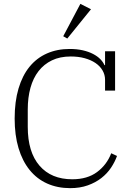

<svg xmlns="http://www.w3.org/2000/svg" viewBox="-20 -964 690 996"><path d="M344 12Q278 12 224.5 -12Q171 -36 133.5 -82.5Q96 -129 76 -196Q56 -263 56 -349Q56 -437 76 -504.5Q96 -572 133 -617.5Q170 -663 223 -686.5Q276 -710 341 -710Q379 -710 409.5 -703Q440 -696 463 -684Q486 -672 500.5 -657Q515 -642 522 -626H525V-698H577V-494H525V-550Q525 -576 512 -598.5Q499 -621 475.5 -637Q452 -653 419.5 -662Q387 -671 347 -671Q291 -671 249.5 -651Q208 -631 180 -595Q152 -559 138 -508.5Q124 -458 124 -396V-306Q124 -175 185 -104.5Q246 -34 355 -34Q433 -34 483.5 -71.5Q534 -109 557 -169L587 -155Q576 -124 556 -94Q536 -64 506 -40.5Q476 -17 435.5 -2.5Q395 12 344 12ZM308 -776 397 -944 452 -916 329 -764Z"/></svg>

Font: IBM Plex Serif Light
Style: Regular
Weight: 300
Designer: Mike Abbink, Paul van der Laan, Pieter van Rosmalen
Foundry: Bold Monday
Version: Version 3.001